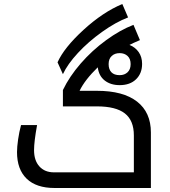

<svg xmlns="http://www.w3.org/2000/svg" viewBox="-20 -938 848 958"><path d="M577.1 -513.2Q532.2 -513.2 502.7 -536.1Q473.1 -559.1 467.8 -602.1Q403.8 -540 377 -484.9H463.9Q594.7 -484.9 663.8 -431.2Q732.9 -377.4 732.9 -276.9V0H252Q161.1 0 113 -46.4Q64.9 -92.8 64.9 -179.2Q64.9 -204.6 70.3 -242.2Q75.7 -279.8 85 -314H165Q149.9 -231 149.9 -189Q149.9 -137.2 176.5 -107.7Q203.1 -78.1 249 -78.1H647.9V-262.2Q647.9 -336.9 603 -372.1Q558.1 -407.2 463.9 -407.2H293.9V-488.8Q326.2 -556.2 382.8 -621.3Q439.5 -686.5 509.5 -737.5Q579.6 -788.6 646 -814L678.2 -737.8Q641.6 -722.2 626 -713.9Q654.8 -702.6 671.9 -678.2Q689 -653.8 689 -619.1Q689 -571.8 658.9 -542.5Q628.9 -513.2 577.1 -513.2ZM577.1 -563Q601.1 -563 616.5 -577.4Q631.8 -591.8 631.8 -618.2Q631.8 -644.5 616.5 -658.7Q601.1 -672.9 577.1 -672.9Q552.7 -672.9 537.4 -658.7Q522 -644.5 522 -618.2Q522 -591.8 535.9 -577.4Q549.8 -563 577.1 -563ZM267.1 -627Q299.8 -700.2 396.5 -788.8Q493.2 -877.4 590.3 -918L619.1 -851.1Q557.6 -827.6 489.3 -778.8Q420.9 -730 368.9 -673.8Q316.9 -617.7 293.9 -567.9Z"/></svg>

Font: Noto Sans Kufi Arabic
Style: Regular
Weight: 400
Designer: Monotype Design team
Foundry: Monotype Imaging Inc.
Version: Version 1.02